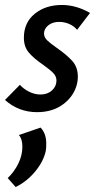

<svg xmlns="http://www.w3.org/2000/svg" viewBox="-23 -445 390 772"><path d="M-3 -43 57 -104Q71 -88 93.5 -76.5Q116 -65 140 -65Q168 -65 186 -81.5Q204 -98 204 -121Q204 -138 191.5 -151Q179 -164 151 -184Q113 -210 93 -233.5Q73 -257 73 -293Q73 -354 116.5 -389.5Q160 -425 226 -425Q283 -425 339 -393L287 -325Q275 -340 255.5 -348.5Q236 -357 215 -357Q188 -357 171 -343Q154 -329 154 -310Q154 -295 167 -282.5Q180 -270 206 -252Q246 -224 268 -199.5Q290 -175 290 -136Q290 -124 287 -109Q275 -59 232 -26.5Q189 6 126 6Q52 6 -3 -43ZM8 271Q35 245 51 212Q67 179 67 145Q67 114 53 98L140 68Q163 91 163 133Q163 152 161 162Q152 204 118.5 244.5Q85 285 40 307Z"/></svg>

Font: Ysabeau Semibold
Style: Italic
Weight: 600
Italic angle: -12°
Designer: Christian Thalmann (Catharsis Fonts)
Version: Version 0.003